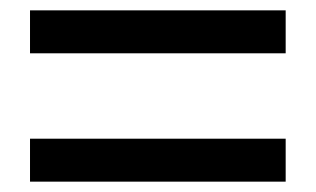

<svg xmlns="http://www.w3.org/2000/svg" viewBox="-20 -557 610 371"><path d="M38 -454H532V-537H38ZM38 -206H532V-289H38Z"/></svg>

Font: Source Han Sans JP Medium
Style: Regular
Weight: 500
Designer: Ryoko NISHIZUKA 西塚涼子 (kana, bopomofo & ideographs); Paul D. Hunt (Latin, Greek & Cyrillic); Sandoll Communications 산돌커뮤니
Foundry: Adobe
Version: Version 2.002;hotconv 1.0.116;makeotfexe 2.5.65601